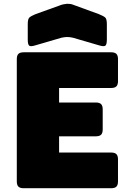

<svg xmlns="http://www.w3.org/2000/svg" viewBox="-20 -997 694 1017"><path d="M569 0H105Q86 0 77.5 -8.5Q69 -17 69 -36V-684Q69 -703 77.5 -711.5Q86 -720 105 -720H569Q588 -720 596.5 -711.5Q605 -703 605 -684V-567Q605 -548 596.5 -539.5Q588 -531 569 -531H293V-454H488Q507 -454 515.5 -445.5Q524 -437 524 -418V-311Q524 -292 515.5 -283.5Q507 -275 488 -275H293V-189H569Q588 -189 596.5 -180.5Q605 -172 605 -153V-36Q605 -17 596.5 -8.5Q588 0 569 0ZM305 -797 168 -757Q143 -749 135 -755Q127 -761 127 -788V-869Q127 -896 135.5 -904Q144 -912 168 -922L296 -968Q305 -972 315.5 -974Q326 -976 335 -977Q344 -977 352 -976Q360 -975 367 -972L504 -922Q529 -912 537.5 -904Q546 -896 546 -869V-788Q546 -761 538 -755Q530 -749 504 -757L367 -797Q350 -801 336 -801Q322 -801 305 -797Z"/></svg>

Font: Bungee
Style: Regular
Weight: 400
Designer: David Jonathan Ross
Foundry: David Jonathan Ross
Version: Version 1.001;PS 1.0;hotconv 1.0.72;makeotf.lib2.5.5900